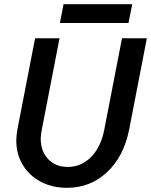

<svg xmlns="http://www.w3.org/2000/svg" viewBox="-20 -883 723 919"><path d="M58 -210Q58 -232 63 -262L148 -700H265L180 -262Q175 -237 175 -219Q175 -159 210.5 -121.5Q246 -84 304 -84Q369 -84 416 -131.5Q463 -179 479 -262L564 -700H683L598 -262Q572 -133 492 -58.5Q412 16 300 16Q230 16 174.5 -13.5Q119 -43 88.5 -94.5Q58 -146 58 -210ZM613 -863 595 -773H267L284 -863Z"/></svg>

Font: MedMera Sans Semibold
Style: Italic
Weight: 600
Italic angle: -11°
Designer: Kasper Nordkvist
Foundry: UNCUT.wtf
Version: Version 1.300